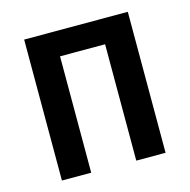

<svg xmlns="http://www.w3.org/2000/svg" viewBox="-82 -607 664 671"><g transform="rotate(-15 250.0 -271.0)"><path d="M437 -526V-16H331V-437H168V-16H62V-526Z"/></g></svg>

Font: D2Coding ligature
Style: Bold
Weight: 700
Monospace: yes
Designer: Yong-Rak Park; Jeong-Hwan Yoon; Sang-Min Lee;
Foundry: NHN Corporation
Version: Version 1.3.2; Build 20180524